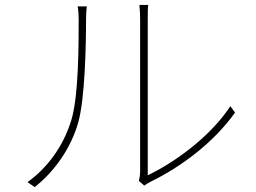

<svg xmlns="http://www.w3.org/2000/svg" viewBox="-20 -756 1040 781"><path d="M545 -20 567 -1C572 -5 581 -11 593 -17C712 -75 846 -172 936 -298L917 -324C832 -195 684 -92 581 -43C581 -43 581 -629 581 -674C581 -705 581 -723 583 -736H547C548 -723 550 -705 550 -674C550 -629 550 -98 550 -59C550 -46 548 -32 545 -20ZM92 -15 121 5C203 -59 269 -155 298 -257C326 -356 330 -574 330 -677C330 -695 331 -711 333 -730H296C299 -713 300 -695 300 -677C300 -574 300 -365 270 -267C237 -159 172 -73 92 -15Z"/></svg>

Font: Harano Aji Gothic TW ExtraLight
Style: Regular
Weight: 250
Foundry: Masamichi Hosoda
Version: HaranoAjiGothicTW-ExtraLight version 20230610;ttx 4.39.4